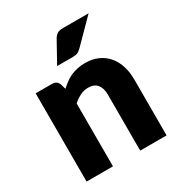

<svg xmlns="http://www.w3.org/2000/svg" viewBox="-173 -857 916 977"><g transform="rotate(-30 285.0 -368.0)"><path d="M52.5 0ZM52.5 0V-518.5H148.5Q177.5 -518.5 186.5 -492.5L195.5 -462.5Q210.5 -476.5 226.5 -488.5Q242.5 -500.5 260.8 -508.8Q279 -517 300.2 -521.8Q321.5 -526.5 346.5 -526.5Q389 -526.5 421.8 -511.8Q454.5 -497 477 -470.8Q499.5 -444.5 511 -408.2Q522.5 -372 522.5 -329.5V0H367.5V-329.5Q367.5 -367.5 350 -388.8Q332.5 -410 298.5 -410Q273 -410 250.5 -399Q228 -388 207.5 -369.5V0ZM489.5 -736.5 359.5 -605Q348 -593.5 337.5 -588.8Q327 -584 309.5 -584H216.5L284.5 -706.5Q293 -721 304.5 -728.8Q316 -736.5 339.5 -736.5Z"/></g></svg>

Font: Lato Black
Style: Regular
Weight: 900
Designer: Lukasz Dziedzic
Foundry: tyPoland Lukasz Dziedzic
Version: Version 2.007; 2014-02-27